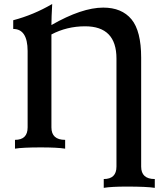

<svg xmlns="http://www.w3.org/2000/svg" viewBox="-20 -741 819 957"><path d="M751.5 195.3Q711.9 189 611.3 189Q535.6 189 497.1 195.3V151.4Q560.5 151.4 560.5 89.4V-449.2Q560.5 -609.9 404.3 -609.9Q313.5 -609.9 236.3 -569.3V-106Q236.3 -43.9 304.7 -43.9V0Q265.1 -6.3 183.6 -6.3Q92.8 -6.3 54.7 0V-43.9Q117.7 -43.9 117.7 -106V-487.3Q117.2 -596.7 45.9 -596.7V-640.1Q147.9 -667 240.2 -721.2Q236.3 -653.8 236.3 -616.2Q388.2 -703.1 494.6 -703.1Q586.9 -703.1 635.3 -644.8Q683.6 -586.4 683.6 -453.6V89.4Q683.6 151.4 751.5 151.4Z"/></svg>

Font: Kelvinch
Style: Bold
Weight: 700
Designer: Paul James Miller
Foundry: High-Logic / Made with FontCreator
Version: Version 3.501;March 28, 2021;FontCreator 13.0.0.2683 64-bit